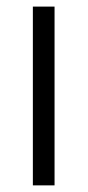

<svg xmlns="http://www.w3.org/2000/svg" viewBox="-20 -559 264 579"><path d="M79.1 0V-539.1H144.5V0Z"/></svg>

Font: Inter 18pt Light
Style: Regular
Weight: 300
Designer: Rasmus Andersson
Foundry: rsms
Version: Version 4.001;git-66647c0bb